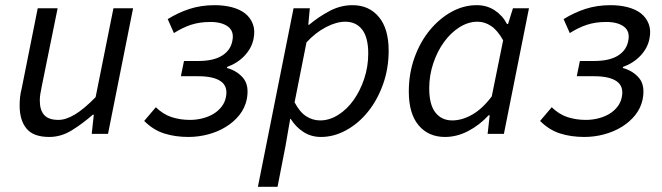

<svg xmlns="http://www.w3.org/2000/svg" viewBox="-20 -518 2560 743"><path d="M398 0H335L343 -74H339Q299 -39 257.5 -13.5Q216 12 171 12Q109 12 82.5 -20.5Q56 -53 56 -109Q56 -126 57.5 -141Q59 -156 64 -176L126 -486H203L142 -186Q138 -166 136 -154Q134 -142 134 -129Q134 -92 151 -73Q168 -54 206 -54Q235 -54 270 -75Q305 -96 350 -142L419 -486H495Z M709 12Q658 12 615.5 -1.5Q573 -15 538 -50L583 -103Q612 -75 645 -64.5Q678 -54 715 -54Q740 -54 763.5 -60Q787 -66 805.5 -77Q824 -88 837 -104.5Q850 -121 854 -141Q863 -183 835 -203Q807 -223 747 -223H680L692 -282H747Q806 -282 839 -302.5Q872 -323 879 -359Q887 -396 863 -414.5Q839 -433 794 -433Q752 -433 719 -422Q686 -411 653 -390L629 -444Q669 -469 713.5 -483.5Q758 -498 811 -498Q847 -498 877.5 -490Q908 -482 928.5 -466Q949 -450 958.5 -425Q968 -400 961 -367Q954 -332 927 -303Q900 -274 859 -259L858 -255Q898 -244 921.5 -215.5Q945 -187 935 -134Q928 -100 906.5 -73Q885 -46 854 -27Q823 -8 785.5 2Q748 12 709 12Z M1085 46 1054 205H978L1116 -486H1179L1173 -422H1176Q1213 -453 1255.5 -475.5Q1298 -498 1344 -498Q1408 -498 1446 -452.5Q1484 -407 1484 -322Q1484 -252 1462 -191Q1440 -130 1403.5 -85Q1367 -40 1319.5 -14Q1272 12 1222 12Q1184 12 1154 -7.5Q1124 -27 1105 -58H1103ZM1316 -434Q1282 -434 1241.5 -413Q1201 -392 1166 -354L1120 -122Q1140 -84 1165 -68Q1190 -52 1219 -52Q1255 -52 1289 -73.5Q1323 -95 1348.5 -131Q1374 -167 1389.5 -213.5Q1405 -260 1405 -311Q1405 -373 1381.5 -403.5Q1358 -434 1316 -434Z M1562 -164Q1562 -234 1584 -295Q1606 -356 1643 -401Q1680 -446 1727 -472Q1774 -498 1825 -498Q1864 -498 1894.5 -478Q1925 -458 1942 -425H1946L1965 -486H2027L1930 0H1867L1875 -72H1871Q1836 -34 1792 -11Q1748 12 1702 12Q1638 12 1600 -33Q1562 -78 1562 -164ZM1730 -52Q1768 -52 1807.5 -74.5Q1847 -97 1883 -145L1927 -362Q1906 -400 1881 -417Q1856 -434 1828 -434Q1792 -434 1758 -412.5Q1724 -391 1698 -355Q1672 -319 1656.5 -272.5Q1641 -226 1641 -176Q1641 -113 1665 -82.5Q1689 -52 1730 -52Z M2241 12Q2190 12 2147.5 -1.5Q2105 -15 2070 -50L2115 -103Q2144 -75 2177 -64.5Q2210 -54 2247 -54Q2272 -54 2295.5 -60Q2319 -66 2337.5 -77Q2356 -88 2369 -104.5Q2382 -121 2386 -141Q2395 -183 2367 -203Q2339 -223 2279 -223H2212L2224 -282H2279Q2338 -282 2371 -302.5Q2404 -323 2411 -359Q2419 -396 2395 -414.5Q2371 -433 2326 -433Q2284 -433 2251 -422Q2218 -411 2185 -390L2161 -444Q2201 -469 2245.5 -483.5Q2290 -498 2343 -498Q2379 -498 2409.5 -490Q2440 -482 2460.5 -466Q2481 -450 2490.5 -425Q2500 -400 2493 -367Q2486 -332 2459 -303Q2432 -274 2391 -259L2390 -255Q2430 -244 2453.5 -215.5Q2477 -187 2467 -134Q2460 -100 2438.5 -73Q2417 -46 2386 -27Q2355 -8 2317.5 2Q2280 12 2241 12Z"/></svg>

Font: mr_Source Sans Pro
Style: Italic
Weight: 400
Italic angle: -11°
Designer: Paul D. Hunt
Foundry: Adobe Systems Incorporated
Version: Version 1.036;July 10, 2024;FontCreator 11.5.0.2430 64-bit